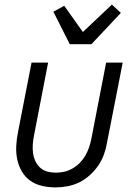

<svg xmlns="http://www.w3.org/2000/svg" viewBox="-20 -802 590 834"><path d="M221 12Q191 12 162.5 5.5Q134 -1 111.5 -17Q89 -33 75 -57Q61 -81 55 -109Q49 -137 50.5 -167Q52 -197 58 -227L117 -530H189L128 -215Q124 -195 122.5 -175.5Q121 -156 123.5 -137.5Q126 -119 133.5 -102.5Q141 -86 154 -74Q167 -62 185 -57Q203 -52 223 -52Q241 -52 259 -56Q277 -60 294.5 -70Q312 -80 326 -94Q340 -108 350 -125Q360 -142 366 -159.5Q372 -177 376 -195L441 -530H513L445 -183Q441 -158 432 -132.5Q423 -107 407.5 -84Q392 -61 370.5 -41.5Q349 -22 324.5 -10Q300 2 273.5 7Q247 12 221 12ZM283 -610 212 -751 259 -777 340 -663 466 -782 505 -746 377 -610Z"/></svg>

Font: Lode Term
Style: Italic
Weight: 400
Italic angle: -11°
Monospace: yes
Designer: Belleve Invis
Foundry: Belleve Invis
Version: Version 29.2.0